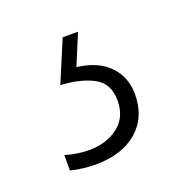

<svg xmlns="http://www.w3.org/2000/svg" viewBox="-60 -56 340 352"><g transform="rotate(-20 110.0 120.0)"><path d="M184 143Q184 188 154 214Q124 240 72 240Q62 240 48.5 238.5Q35 237 24 234V204Q48 211 70 211Q104 211 127 193.5Q150 176 150 143Q150 110 125 96.5Q100 83 61 81L95 0H125L100 60Q141 65 162.5 87.5Q184 110 184 143Z"/></g></svg>

Font: Noto Sans Gurmukhi ExtraCondensed ExtraLight
Style: Regular
Weight: 200
Width: 2
Designer: Jelle Bosma - Monotype Design Team
Foundry: Monotype Imaging Inc.
Version: Version 2.004; ttfautohint (v1.8.4.7-5d5b)